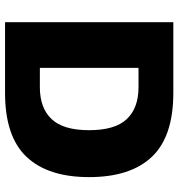

<svg xmlns="http://www.w3.org/2000/svg" viewBox="7 -714 707 761"><g transform="rotate(90 360.5 -333.5)"><path d="M68 0V-667H348Q521 -667 601.5 -582Q682 -497 682 -333Q682 -170 601.5 -85Q521 0 348 0ZM249 -138H326Q408 -138 452 -184.5Q496 -231 496 -333Q496 -436 452 -482.5Q408 -529 326 -529H249Z"/></g></svg>

Font: Maven Pro ExtraBold
Style: Regular
Weight: 800
Designer: Joe Prince
Foundry: Joe Prince
Version: Version 2.100